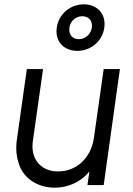

<svg xmlns="http://www.w3.org/2000/svg" viewBox="-20 -855 614 887"><path d="M337 -620C407 -620 463 -675 463 -744C463 -800 422 -835 367 -835C297 -835 241 -779 241 -710C241 -653 284 -620 337 -620ZM345 -674C318 -674 300 -691 300 -718C300 -753 327 -780 360 -780C387 -780 405 -763 405 -736C405 -703 378 -674 345 -674ZM232 12C271 12 307 2 340 -17C360 -29 378 -44 393 -63L384 0H459L534 -536H459L414 -219C400 -123 332 -63 248 -63C221 -63 199 -69 180 -81C143 -104 130 -143 130 -179C130 -187 131 -196 132 -205L179 -536H104L58 -210C56 -196 55 -183 55 -170C55 -142 61 -113 72 -85C95 -29 156 12 232 12Z"/></svg>

Font: Plus Jakarta Sans
Style: Italic
Weight: 400
Italic angle: -8°
Designer: Gumpita Rahayu
Foundry: Tokotype
Version: Version 2.071;gftools[0.9.30]